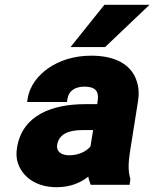

<svg xmlns="http://www.w3.org/2000/svg" viewBox="-20 -770 643 800"><path d="M51 -155C47 -131 48 -109 55 -89C75 -32 131 10 216 10C270 10 314 -7 348 -34C349 -23 355 -10 358 0H520L523 -22V-25C514 -54 514 -88 521 -134L555 -348C560 -379 558 -407 550 -431C528 -501 461 -538 360 -538C289 -538 227 -518 180 -485C142 -458 104 -416 95 -358L93 -345H259L261 -358C266 -391 292 -409 332 -409C378 -409 393 -389 387 -350L385 -336H335C200 -336 73 -292 51 -155ZM274 -574H418L603 -750H415ZM218 -166C225 -210 264 -228 323 -228H368L357 -160C340 -139 308 -123 268 -123C234 -123 214 -140 218 -166Z"/></svg>

Font: Asimov Pro
Style: UltObl
Weight: 900
Designer: Google
Version: Version 2.000980; 2014